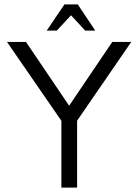

<svg xmlns="http://www.w3.org/2000/svg" viewBox="-20 -859 638 879"><path d="M261 0V-306L12 -667H99L310 -355L287 -361L494 -667H581L321 -289L333 -335V0ZM194 -719 275 -839H336L416 -719H370L305 -789L240 -719Z"/></svg>

Font: Maven Pro
Style: Regular
Weight: 400
Designer: Joe Prince
Foundry: Joe Prince
Version: Version 2.103